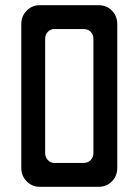

<svg xmlns="http://www.w3.org/2000/svg" viewBox="-20 -720 534 740"><path d="M132 0Q104 0 83 -21Q62 -42 62 -73V-627Q62 -658 83 -679Q104 -700 132 -700H359Q391 -700 411.5 -679Q432 -658 432 -627V-73Q432 -42 411.5 -21Q391 0 359 0ZM189 -92H302Q319 -92 329.5 -103Q340 -114 340 -130V-570Q340 -587 329.5 -597.5Q319 -608 302 -608H189Q175 -608 164.5 -597.5Q154 -587 154 -570V-130Q154 -114 164.5 -103Q175 -92 189 -92Z"/></svg>

Font: Odibee Sans
Style: Regular
Weight: 400
Designer: James Barnard - Barnard Co. Limited
Version: Version 2.001; ttfautohint (v1.8.3)